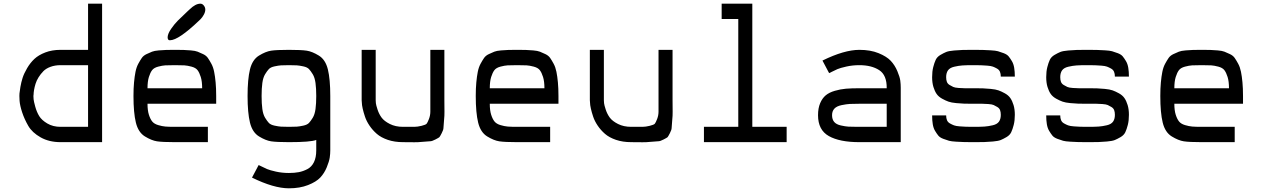

<svg xmlns="http://www.w3.org/2000/svg" viewBox="-20 -770 6838 1040"><path d="M308 0Q246 0 200 -26Q154 -52 133 -88.5Q112 -125 100 -161.5Q88 -198 86 -224L85 -250Q85 -255 85.5 -264Q86 -273 90.5 -299Q95 -325 102.5 -348.5Q110 -372 127 -401Q144 -430 166.5 -451Q189 -472 225.5 -486Q262 -500 308 -500H457V-750H533V0ZM308 -83H457V-417H308Q278 -417 253.5 -408Q229 -399 214.5 -384Q200 -369 189 -351.5Q178 -334 172.5 -316Q167 -298 164.5 -283Q162 -268 162 -259L161 -250Q161 -243 162 -232Q163 -221 171 -192Q179 -163 192.5 -141Q206 -119 236.5 -101Q267 -83 308 -83Z M901 -552H899Q888 -552 888 -569Q889 -588 907 -614Q925 -640 943 -658Q961 -676 995 -708Q1004 -716 1008 -720Q1039 -750 1065 -750H1066Q1076 -750 1084 -740Q1092 -730 1092 -718Q1092 -705 1084 -690.5Q1076 -676 1068 -668L1060 -660Q947 -552 901 -552ZM927 0Q860 0 830.5 -4.5Q801 -9 765 -31Q729 -53 716 -106Q703 -159 703 -250Q703 -291 706 -323.5Q709 -356 714 -381Q719 -406 729 -424.5Q739 -443 748 -456Q757 -469 774 -477Q791 -485 803.5 -490Q816 -495 840 -497Q864 -499 880.5 -499.5Q897 -500 927 -500Q957 -500 973.5 -499.5Q990 -499 1014 -497Q1038 -495 1050.5 -490Q1063 -485 1080 -477Q1097 -469 1106 -456Q1115 -443 1125 -424.5Q1135 -406 1140 -381Q1145 -356 1148 -323.5Q1151 -291 1151 -250V-208H779Q779 -172 786.5 -148.5Q794 -125 804.5 -112Q815 -99 836.5 -92.5Q858 -86 876 -84.5Q894 -83 927 -83H1106V0ZM779 -292H1075Q1075 -329 1067.5 -353Q1060 -377 1050 -390Q1040 -403 1017.5 -409Q995 -415 978.5 -416Q962 -417 927 -417Q892 -417 875.5 -416Q859 -415 836.5 -409Q814 -403 804 -390Q794 -377 786.5 -353Q779 -329 779 -292Z M1769 -250V45Q1769 64 1766 84Q1763 104 1750 136Q1737 168 1715 191.5Q1693 215 1648.5 232.5Q1604 250 1545 250Q1463 250 1345 192L1381 124Q1411 139 1426 145.5Q1441 152 1474.5 159.5Q1508 167 1545 167Q1575 167 1598.5 162.5Q1622 158 1645 146Q1668 134 1680.5 108.5Q1693 83 1693 45V-12Q1664 0 1545 0Q1478 0 1448.5 -4.5Q1419 -9 1383 -31Q1347 -53 1334 -106Q1321 -159 1321 -250Q1321 -341 1334 -394Q1347 -447 1383 -469Q1419 -491 1448.5 -495.5Q1478 -500 1545 -500Q1612 -500 1641.5 -495.5Q1671 -491 1707 -469Q1743 -447 1756 -394Q1769 -341 1769 -250ZM1502 -84Q1516 -83 1545 -83Q1574 -83 1588 -84Q1602 -85 1623 -89.5Q1644 -94 1653.5 -104Q1663 -114 1674 -132Q1685 -150 1689 -179.5Q1693 -209 1693 -250Q1693 -291 1689 -320.5Q1685 -350 1674 -368Q1663 -386 1653.5 -396Q1644 -406 1623 -410.5Q1602 -415 1588 -416Q1574 -417 1545 -417Q1516 -417 1502 -416Q1488 -415 1467 -410.5Q1446 -406 1436.5 -396Q1427 -386 1416 -368Q1405 -350 1401 -320.5Q1397 -291 1397 -250Q1397 -209 1401 -179.5Q1405 -150 1416 -132Q1427 -114 1436.5 -104Q1446 -94 1467 -89.5Q1488 -85 1502 -84Z M2163 0Q2117 0 2080.5 -12.5Q2044 -25 2021 -45Q1998 -65 1981.5 -89.5Q1965 -114 1957 -138Q1949 -162 1944.5 -182Q1940 -202 1940 -214L1939 -227V-500H2015V-227Q2015 -221 2016 -211Q2017 -201 2025 -176.5Q2033 -152 2047 -133Q2061 -114 2091.5 -98.5Q2122 -83 2163 -83Q2207 -83 2224 -83Q2241 -83 2263.5 -88.5Q2286 -94 2291 -100Q2296 -106 2303.5 -125.5Q2311 -145 2311 -165.5Q2311 -186 2311 -227V-500H2387V-227Q2387 -183 2387.5 -164.5Q2388 -146 2385 -116Q2382 -86 2382 -76.5Q2382 -67 2372.5 -48.5Q2363 -30 2360 -27Q2357 -24 2338.5 -14.5Q2320 -5 2311.5 -5Q2303 -5 2272 -2Q2241 1 2224.5 0.5Q2208 0 2163 0Z M2781 0Q2714 0 2684.5 -4.5Q2655 -9 2619 -31Q2583 -53 2570 -106Q2557 -159 2557 -250Q2557 -291 2560 -323.5Q2563 -356 2568 -381Q2573 -406 2583 -424.5Q2593 -443 2602 -456Q2611 -469 2628 -477Q2645 -485 2657.5 -490Q2670 -495 2694 -497Q2718 -499 2734.5 -499.5Q2751 -500 2781 -500Q2811 -500 2827.5 -499.5Q2844 -499 2868 -497Q2892 -495 2904.5 -490Q2917 -485 2934 -477Q2951 -469 2960 -456Q2969 -443 2979 -424.5Q2989 -406 2994 -381Q2999 -356 3002 -323.5Q3005 -291 3005 -250V-208H2633Q2633 -172 2640.5 -148.5Q2648 -125 2658.5 -112Q2669 -99 2690.5 -92.5Q2712 -86 2730 -84.5Q2748 -83 2781 -83H2960V0ZM2633 -292H2929Q2929 -329 2921.5 -353Q2914 -377 2904 -390Q2894 -403 2871.5 -409Q2849 -415 2832.5 -416Q2816 -417 2781 -417Q2746 -417 2729.5 -416Q2713 -415 2690.5 -409Q2668 -403 2658 -390Q2648 -377 2640.5 -353Q2633 -329 2633 -292Z M3399 0Q3353 0 3316.5 -12.5Q3280 -25 3257 -45Q3234 -65 3217.5 -89.5Q3201 -114 3193 -138Q3185 -162 3180.5 -182Q3176 -202 3176 -214L3175 -227V-500H3251V-227Q3251 -221 3252 -211Q3253 -201 3261 -176.5Q3269 -152 3283 -133Q3297 -114 3327.5 -98.5Q3358 -83 3399 -83Q3443 -83 3460 -83Q3477 -83 3499.5 -88.5Q3522 -94 3527 -100Q3532 -106 3539.5 -125.5Q3547 -145 3547 -165.5Q3547 -186 3547 -227V-500H3623V-227Q3623 -183 3623.5 -164.5Q3624 -146 3621 -116Q3618 -86 3618 -76.5Q3618 -67 3608.5 -48.5Q3599 -30 3596 -27Q3593 -24 3574.5 -14.5Q3556 -5 3547.5 -5Q3539 -5 3508 -2Q3477 1 3460.5 0.5Q3444 0 3399 0Z M3793 0V-83H3979V-667H3889V-750H4055V-83H4241V0Z M4635 0Q4528 0 4469.5 -33Q4411 -66 4411 -146Q4411 -184 4422.5 -211Q4434 -238 4452.5 -253.5Q4471 -269 4501.5 -278Q4532 -287 4562 -289.5Q4592 -292 4635 -292H4783Q4784 -363 4742.5 -390Q4701 -417 4635 -417Q4598 -417 4564.5 -409.5Q4531 -402 4516 -395.5Q4501 -389 4471 -374L4435 -442Q4553 -500 4635 -500Q4695 -500 4739 -482Q4783 -464 4805 -440.5Q4827 -417 4840.5 -385Q4854 -353 4856.5 -333.5Q4859 -314 4859 -295V0ZM4635 -83H4783V-208H4635Q4602 -208 4583.5 -207Q4565 -206 4538.5 -200.5Q4512 -195 4499.5 -181.5Q4487 -168 4487 -146Q4487 -123 4498.5 -109.5Q4510 -96 4534.5 -90.5Q4559 -85 4576 -84Q4593 -83 4625 -83Q4632 -83 4635 -83Z M5253 0Q5219 0 5203 -0.5Q5187 -1 5160 -2.5Q5133 -4 5120.5 -7.5Q5108 -11 5089.5 -18Q5071 -25 5062.5 -35.5Q5054 -46 5045 -61Q5036 -76 5032.5 -97Q5029 -118 5029 -145H5105Q5105 -130 5109.5 -119Q5114 -108 5125.5 -101.5Q5137 -95 5147.5 -91Q5158 -87 5179 -85.5Q5200 -84 5213 -83.5Q5226 -83 5253 -83Q5293 -83 5313.5 -84.5Q5334 -86 5357.5 -91.5Q5381 -97 5391 -111Q5401 -125 5401 -148Q5401 -163 5397 -173.5Q5393 -184 5382 -190.5Q5371 -197 5362.5 -201Q5354 -205 5333 -206.5Q5312 -208 5300.5 -208Q5289 -208 5262 -208H5249Q5219 -208 5203 -208.5Q5187 -209 5160 -211.5Q5133 -214 5117.5 -219.5Q5102 -225 5083 -235.5Q5064 -246 5053.5 -261Q5043 -276 5036 -299Q5029 -322 5029 -352Q5029 -383 5035 -406.5Q5041 -430 5048.5 -446Q5056 -462 5074 -472.5Q5092 -483 5105.5 -488.5Q5119 -494 5148 -496.5Q5177 -499 5195.5 -499.5Q5214 -500 5253 -500Q5287 -500 5303 -499.5Q5319 -499 5346 -497.5Q5373 -496 5385.5 -492.5Q5398 -489 5416.5 -482Q5435 -475 5443.5 -464.5Q5452 -454 5461 -439Q5470 -424 5473.5 -403Q5477 -382 5477 -355H5401Q5401 -370 5396.5 -381Q5392 -392 5380.5 -398.5Q5369 -405 5358.5 -409Q5348 -413 5327 -414.5Q5306 -416 5293 -416.5Q5280 -417 5253 -417Q5213 -417 5192.5 -415.5Q5172 -414 5148.5 -408.5Q5125 -403 5115 -389Q5105 -375 5105 -352Q5105 -337 5109 -326.5Q5113 -316 5124 -309.5Q5135 -303 5143.5 -299Q5152 -295 5173 -293.5Q5194 -292 5205.5 -292Q5217 -292 5244 -292H5257Q5287 -292 5303 -291.5Q5319 -291 5346 -288.5Q5373 -286 5388.5 -280.5Q5404 -275 5423 -264.5Q5442 -254 5452.5 -239Q5463 -224 5470 -201Q5477 -178 5477 -148Q5477 -117 5471 -93.5Q5465 -70 5457.5 -54Q5450 -38 5432 -27.5Q5414 -17 5400.5 -11.5Q5387 -6 5358 -3.5Q5329 -1 5310.5 -0.5Q5292 0 5253 0Z M5871 0Q5837 0 5821 -0.5Q5805 -1 5778 -2.5Q5751 -4 5738.5 -7.5Q5726 -11 5707.5 -18Q5689 -25 5680.5 -35.5Q5672 -46 5663 -61Q5654 -76 5650.5 -97Q5647 -118 5647 -145H5723Q5723 -130 5727.5 -119Q5732 -108 5743.5 -101.5Q5755 -95 5765.5 -91Q5776 -87 5797 -85.5Q5818 -84 5831 -83.5Q5844 -83 5871 -83Q5911 -83 5931.5 -84.5Q5952 -86 5975.5 -91.5Q5999 -97 6009 -111Q6019 -125 6019 -148Q6019 -163 6015 -173.5Q6011 -184 6000 -190.5Q5989 -197 5980.5 -201Q5972 -205 5951 -206.5Q5930 -208 5918.5 -208Q5907 -208 5880 -208H5867Q5837 -208 5821 -208.5Q5805 -209 5778 -211.5Q5751 -214 5735.5 -219.5Q5720 -225 5701 -235.5Q5682 -246 5671.5 -261Q5661 -276 5654 -299Q5647 -322 5647 -352Q5647 -383 5653 -406.5Q5659 -430 5666.5 -446Q5674 -462 5692 -472.5Q5710 -483 5723.5 -488.5Q5737 -494 5766 -496.5Q5795 -499 5813.5 -499.5Q5832 -500 5871 -500Q5905 -500 5921 -499.5Q5937 -499 5964 -497.5Q5991 -496 6003.5 -492.5Q6016 -489 6034.5 -482Q6053 -475 6061.5 -464.5Q6070 -454 6079 -439Q6088 -424 6091.5 -403Q6095 -382 6095 -355H6019Q6019 -370 6014.5 -381Q6010 -392 5998.5 -398.5Q5987 -405 5976.5 -409Q5966 -413 5945 -414.5Q5924 -416 5911 -416.5Q5898 -417 5871 -417Q5831 -417 5810.5 -415.5Q5790 -414 5766.5 -408.5Q5743 -403 5733 -389Q5723 -375 5723 -352Q5723 -337 5727 -326.5Q5731 -316 5742 -309.5Q5753 -303 5761.5 -299Q5770 -295 5791 -293.5Q5812 -292 5823.5 -292Q5835 -292 5862 -292H5875Q5905 -292 5921 -291.5Q5937 -291 5964 -288.5Q5991 -286 6006.5 -280.5Q6022 -275 6041 -264.5Q6060 -254 6070.5 -239Q6081 -224 6088 -201Q6095 -178 6095 -148Q6095 -117 6089 -93.5Q6083 -70 6075.5 -54Q6068 -38 6050 -27.5Q6032 -17 6018.5 -11.5Q6005 -6 5976 -3.5Q5947 -1 5928.5 -0.5Q5910 0 5871 0Z M6489 0Q6422 0 6392.5 -4.5Q6363 -9 6327 -31Q6291 -53 6278 -106Q6265 -159 6265 -250Q6265 -291 6268 -323.5Q6271 -356 6276 -381Q6281 -406 6291 -424.5Q6301 -443 6310 -456Q6319 -469 6336 -477Q6353 -485 6365.5 -490Q6378 -495 6402 -497Q6426 -499 6442.5 -499.5Q6459 -500 6489 -500Q6519 -500 6535.5 -499.5Q6552 -499 6576 -497Q6600 -495 6612.5 -490Q6625 -485 6642 -477Q6659 -469 6668 -456Q6677 -443 6687 -424.5Q6697 -406 6702 -381Q6707 -356 6710 -323.5Q6713 -291 6713 -250V-208H6341Q6341 -172 6348.5 -148.5Q6356 -125 6366.5 -112Q6377 -99 6398.5 -92.5Q6420 -86 6438 -84.5Q6456 -83 6489 -83H6668V0ZM6341 -292H6637Q6637 -329 6629.5 -353Q6622 -377 6612 -390Q6602 -403 6579.5 -409Q6557 -415 6540.5 -416Q6524 -417 6489 -417Q6454 -417 6437.5 -416Q6421 -415 6398.5 -409Q6376 -403 6366 -390Q6356 -377 6348.5 -353Q6341 -329 6341 -292Z"/></svg>

Font: Hermit Light
Style: Regular
Weight: 300
Designer: Pablo Caro
Version: Version 2.000;PS 002.000;hotconv 1.0.88;makeotf.lib2.5.64775